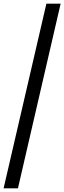

<svg xmlns="http://www.w3.org/2000/svg" viewBox="-20 -769 349 1039"><path d="M-0.5 250 231 -749H308.1L77.1 250Z"/></svg>

Font: Acari Sans SemiBold
Style: Italic
Weight: 600
Italic angle: -13°
Designer: Alfredo Marco Pradil and Stefan Peev
Foundry: Hanken Design Co.
Version: Version 1.045;January 11, 2019;FontCreator 11.5.0.2425 64-bi